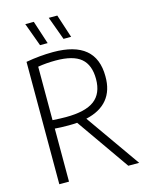

<svg xmlns="http://www.w3.org/2000/svg" viewBox="-137 -1027 846 1110"><g transform="rotate(-15 286.0 -472.5)"><path d="M489.5 0 268 -316.5Q246.5 -314.5 216.5 -314.5Q169 -314.5 134.5 -317.5V0H76.5V-732.5Q161 -747.5 239 -747.5Q368 -747.5 431.8 -694Q495.5 -640.5 495.5 -534Q496.5 -449.5 453.5 -397Q410.5 -344.5 325.5 -325.5L554.5 0ZM439 -533Q439 -617 392 -656.8Q345 -696.5 241 -696.5Q183.5 -696.5 134.5 -688V-368Q181.5 -365 214 -365Q331 -365 385 -405.8Q439 -446.5 439 -533ZM177 -805.5 126 -945H177L222.5 -805.5ZM317.5 -805.5 266.5 -945H317.5L363 -805.5Z"/></g></svg>

Font: Encode Sans Condensed Light
Style: Regular
Weight: 300
Width: 3
Designer: Multiple Designers
Foundry: Impallari Type
Version: Version 2.000